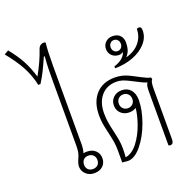

<svg xmlns="http://www.w3.org/2000/svg" viewBox="-232 -1142 1293 1309"><g transform="rotate(-20 415.0 -488.0)"><path d="M318 -72Q318 -37 294.5 -15.5Q271 6 233 6Q196 6 172 -17Q148 -40 148 -72Q148 -93 164 -128Q173 -147 176.5 -166.5Q180 -186 180 -215V-680Q180 -736 181 -772Q182 -808 186 -858L180 -860Q154 -801 136 -765Q118 -729 94 -691H78Q62 -765 27.5 -828.5Q-7 -892 -66 -964L-35 -982Q15 -920 43 -867.5Q71 -815 92 -746Q143 -837 169 -915Q175 -933 186 -941Q197 -949 209 -949Q216 -949 224 -945Q217 -891 217 -777V-733V-215Q217 -173 208 -147Q218 -150 233 -150Q271 -150 294.5 -128.5Q318 -107 318 -72ZM282 -72Q282 -94 268.5 -107.5Q255 -121 233 -121Q211 -121 198 -107.5Q185 -94 185 -72Q185 -50 198 -37Q211 -24 233 -24Q255 -24 268.5 -37Q282 -50 282 -72Z M822 -464Q814 -454 811 -439.5Q808 -425 808 -395V-31Q808 4 784 4Q778 4 771 0V-393Q771 -414 773.5 -427.5Q776 -441 783 -452Q771 -455 753.5 -463Q736 -471 731 -474L678 -501Q647 -517 626.5 -523Q606 -529 585 -529Q515 -529 474 -481.5Q433 -434 433 -354Q433 -320 438 -289Q443 -258 453 -216Q462 -177 467 -147.5Q472 -118 472 -86Q472 -58 469 -23Q518 -31 557.5 -82.5Q597 -134 620.5 -200.5Q644 -267 648 -316Q626 -302 599 -302Q562 -302 538 -324.5Q514 -347 514 -382Q514 -417 538 -439.5Q562 -462 599 -462Q639 -462 663 -434.5Q687 -407 687 -360Q687 -288 655.5 -201Q624 -114 574.5 -54Q525 6 475 6Q468 6 456 4Q444 2 435 2V-86Q435 -120 430.5 -147.5Q426 -175 416 -219Q406 -260 401 -289.5Q396 -319 396 -354Q396 -449 446 -504.5Q496 -560 585 -560Q641 -560 694 -532L752 -502Q775 -490 789.5 -483.5Q804 -477 816 -476ZM648 -382Q648 -404 634 -418Q620 -432 599 -432Q578 -432 564 -418Q550 -404 550 -382Q550 -360 564 -346Q578 -332 599 -332Q620 -332 634 -346Q648 -360 648 -382Z M874 -796Q874 -746 837.5 -705Q801 -664 740.5 -641Q680 -618 609 -618V-632Q641 -641 665 -659.5Q689 -678 697 -705Q683 -694 666 -694Q635 -694 615 -713.5Q595 -733 595 -762Q595 -791 615 -810.5Q635 -830 666 -830Q700 -830 719.5 -810.5Q739 -791 739 -758Q739 -729 732.5 -707Q726 -685 706 -662Q770 -679 805 -721.5Q840 -764 840 -820Q848 -824 858 -824Q874 -824 874 -796ZM703 -762Q703 -779 692.5 -790.5Q682 -802 666 -802Q650 -802 639.5 -790.5Q629 -779 629 -762Q629 -745 639.5 -733.5Q650 -722 666 -722Q682 -722 692.5 -733.5Q703 -745 703 -762Z"/></g></svg>

Font: Thasadith
Style: Regular
Weight: 400
Designer: Cadson Demak Co.,Ltd.
Foundry: Cadson Demak Co.,Ltd.
Version: Version 1.000; ttfautohint (v1.6)